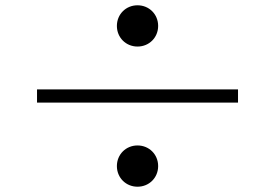

<svg xmlns="http://www.w3.org/2000/svg" viewBox="-20 -731 1040 726"><path d="M422 -633C422 -589 456 -555 500 -555C544 -555 578 -589 578 -633C578 -677 544 -711 500 -711C456 -711 422 -677 422 -633ZM880 -343V-393H120V-343ZM422 -103C422 -59 456 -25 500 -25C544 -25 578 -59 578 -103C578 -147 544 -181 500 -181C456 -181 422 -147 422 -103Z"/></svg>

Font: Noto Serif SC Black
Style: Regular
Weight: 900
Designer: Ryoko NISHIZUKA 西塚涼子 (kana & ideographs); Frank Grießhammer (Latin, Greek & Cyrillic); Wenlong ZHANG 张文龙 (bopomofo); San
Foundry: Adobe
Version: Version 2.001;hotconv 1.1.0;makeotfexe 2.6.0